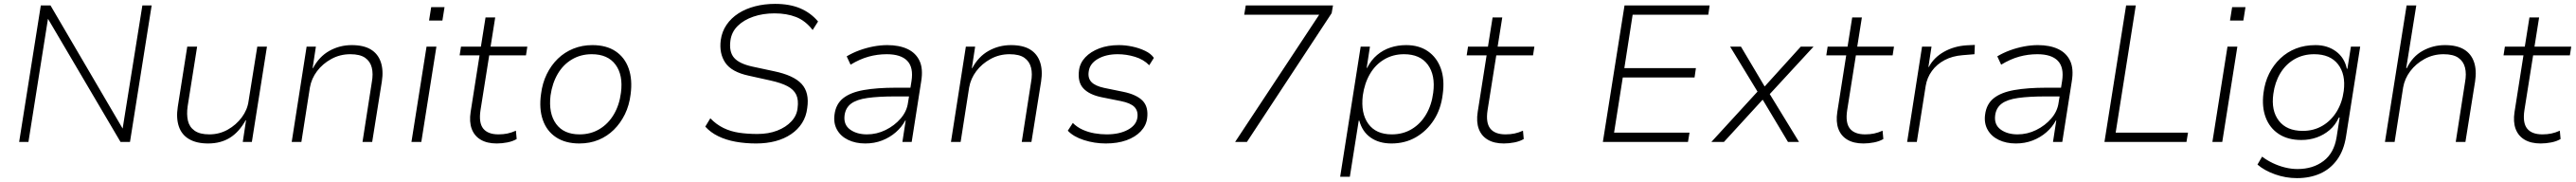

<svg xmlns="http://www.w3.org/2000/svg" viewBox="-20 -733 13316 940"><path d="M79 0 191 -705H241L614 -69L716 -705H764L652 0H603L228 -636L127 0Z M1056 8Q996 8 957.5 -14.5Q919 -37 904.5 -80Q890 -123 899 -181L948 -492H999L950 -184Q944 -142 951.5 -109.5Q959 -77 986 -58Q1013 -39 1062 -39Q1114 -39 1157.5 -63.5Q1201 -88 1230 -127Q1259 -166 1265 -211L1310 -492H1360L1282 0H1235L1252 -112H1250Q1216 -51 1168.5 -21.5Q1121 8 1056 8Z M1488 0 1565 -492H1613L1596 -381H1598Q1630 -441 1683 -470.5Q1736 -500 1798 -500Q1860 -500 1897 -477.5Q1934 -455 1948.5 -412.5Q1963 -370 1954 -312L1904 0H1854L1902 -308Q1910 -351 1902 -383.5Q1894 -416 1867.5 -434.5Q1841 -453 1791 -453Q1738 -453 1693 -428.5Q1648 -404 1619 -365.5Q1590 -327 1582 -281L1538 0Z M2198 -627 2209 -696H2278L2267 -627ZM2107 0 2185 -492H2236L2158 0Z M2548 8Q2498 8 2465 -11.5Q2432 -31 2418.5 -67.5Q2405 -104 2413 -155L2459 -447H2356L2363 -492H2466L2490 -643H2540L2516 -492H2706L2699 -447H2509L2464 -164Q2454 -99 2478 -69Q2502 -39 2557 -39Q2582 -39 2603.5 -43.5Q2625 -48 2647 -58L2651 -15Q2631 -3 2603 2.5Q2575 8 2548 8Z M2975 8Q2903 8 2854.5 -24Q2806 -56 2786 -114Q2766 -172 2777 -248Q2784 -304 2806.5 -350Q2829 -396 2863.5 -429.5Q2898 -463 2943.5 -481.5Q2989 -500 3042 -500Q3115 -500 3162.5 -468Q3210 -436 3230 -379Q3250 -322 3240 -246Q3233 -189 3210.5 -143Q3188 -97 3153.5 -63Q3119 -29 3074 -10.5Q3029 8 2975 8ZM2976 -39Q3034 -39 3079.5 -66.5Q3125 -94 3153.5 -142.5Q3182 -191 3190 -254Q3202 -345 3162 -399Q3122 -453 3039 -453Q2982 -453 2936.5 -426Q2891 -399 2863 -351Q2835 -303 2826 -240Q2815 -148 2854.5 -93.5Q2894 -39 2976 -39Z M3889 8Q3833 8 3783 -1Q3733 -10 3693 -29.5Q3653 -49 3626 -79L3652 -122Q3683 -90 3720 -72Q3757 -54 3800.5 -47.5Q3844 -41 3895 -41Q3953 -41 3998 -58.5Q4043 -76 4071 -106Q4099 -136 4103 -174Q4109 -217 4096 -244Q4083 -271 4050.5 -288Q4018 -305 3964 -317L3851 -342Q3762 -361 3729.5 -409Q3697 -457 3706 -526Q3712 -570 3736 -605Q3760 -640 3797.5 -664Q3835 -688 3883.5 -700.5Q3932 -713 3987 -713Q4062 -713 4116.5 -690Q4171 -667 4209 -622L4181 -578Q4144 -626 4095.5 -645Q4047 -664 3984 -664Q3924 -664 3874.5 -647Q3825 -630 3793.5 -599Q3762 -568 3756 -524Q3748 -466 3774.5 -435Q3801 -404 3870 -389L3982 -365Q4083 -344 4124 -299.5Q4165 -255 4153 -175Q4148 -132 4126.5 -98Q4105 -64 4069.5 -40Q4034 -16 3988.5 -4Q3943 8 3889 8Z M4453 8Q4403 8 4364.5 -10.5Q4326 -29 4307 -63Q4288 -97 4294 -141Q4301 -196 4339 -226Q4377 -256 4445.5 -268Q4514 -280 4610 -280H4699L4691 -235H4608Q4521 -235 4464.5 -227Q4408 -219 4379.5 -197.5Q4351 -176 4346 -137Q4340 -89 4374.5 -64Q4409 -39 4462 -39Q4512 -39 4558 -61.5Q4604 -84 4636 -121Q4668 -158 4674 -203L4692 -314Q4703 -385 4670 -419Q4637 -453 4564 -453Q4516 -453 4470.5 -440.5Q4425 -428 4377 -399L4357 -442Q4387 -460 4422.5 -473Q4458 -486 4495 -493Q4532 -500 4567 -500Q4628 -500 4671 -480Q4714 -460 4733.5 -419Q4753 -378 4742 -312L4693 0H4645L4662 -111H4660Q4642 -77 4611 -50Q4580 -23 4540 -7.5Q4500 8 4453 8Z M4896 0 4973 -492H5021L5004 -381H5006Q5038 -441 5091 -470.5Q5144 -500 5206 -500Q5268 -500 5305 -477.5Q5342 -455 5356.5 -412.5Q5371 -370 5362 -312L5312 0H5262L5310 -308Q5318 -351 5310 -383.5Q5302 -416 5275.5 -434.5Q5249 -453 5199 -453Q5146 -453 5101 -428.5Q5056 -404 5027 -365.5Q4998 -327 4990 -281L4946 0Z M5696 8Q5638 8 5583.5 -9.5Q5529 -27 5500 -58L5526 -98Q5548 -76 5577 -63Q5606 -50 5638 -44.5Q5670 -39 5701 -39Q5767 -39 5811 -63Q5855 -87 5860 -127Q5864 -161 5844 -181Q5824 -201 5774 -211L5674 -231Q5611 -244 5580.5 -276.5Q5550 -309 5558 -370Q5563 -408 5590.5 -437Q5618 -466 5662.5 -483Q5707 -500 5764 -500Q5798 -500 5833.5 -492.5Q5869 -485 5899.5 -470.5Q5930 -456 5945 -434L5921 -396Q5892 -426 5847.5 -439.5Q5803 -453 5758 -453Q5697 -453 5655 -428.5Q5613 -404 5608 -363Q5603 -329 5622.5 -309Q5642 -289 5688 -279L5786 -259Q5855 -245 5886.5 -213Q5918 -181 5910 -121Q5905 -84 5877 -54.5Q5849 -25 5803 -8.5Q5757 8 5696 8Z M6365 0 6824 -694 6829 -657H6412L6420 -705H6871L6864 -665L6426 0Z M6908 180 7014 -492H7062L7045 -382H7047Q7068 -423 7099 -449Q7130 -475 7168 -487.5Q7206 -500 7249 -500Q7316 -500 7362 -468Q7408 -436 7428.5 -379Q7449 -322 7438 -245Q7429 -170 7392.5 -113.5Q7356 -57 7300 -24.5Q7244 8 7173 8Q7109 8 7065.5 -22.5Q7022 -53 7007 -110H7004L6958 180ZM7175 -39Q7233 -39 7278.5 -66.5Q7324 -94 7352.5 -142.5Q7381 -191 7389 -254Q7401 -345 7361 -399Q7321 -453 7238 -453Q7181 -453 7135.5 -426Q7090 -399 7062 -351Q7034 -303 7025 -240Q7014 -148 7053.5 -93.5Q7093 -39 7175 -39Z M7754 8Q7704 8 7671 -11.5Q7638 -31 7624.5 -67.5Q7611 -104 7619 -155L7665 -447H7562L7569 -492H7672L7696 -643H7746L7722 -492H7912L7905 -447H7715L7670 -164Q7660 -99 7684 -69Q7708 -39 7763 -39Q7788 -39 7809.5 -43.5Q7831 -48 7853 -58L7857 -15Q7837 -3 7809 2.5Q7781 8 7754 8Z M8266 0 8378 -705H8818L8811 -657H8420L8377 -381H8747L8740 -333H8369L8324 -48H8714L8706 0Z M8827 0 9072 -267 9077 -241 8924 -492H8980L9102 -287H9103L9289 -492H9355L9126 -244L9119 -263L9280 0H9223L9093 -217H9091L8892 0Z M9613 8Q9563 8 9530 -11.5Q9497 -31 9483.5 -67.5Q9470 -104 9478 -155L9524 -447H9421L9428 -492H9531L9555 -643H9605L9581 -492H9771L9764 -447H9574L9529 -164Q9519 -99 9543 -69Q9567 -39 9622 -39Q9647 -39 9668.5 -43.5Q9690 -48 9712 -58L9716 -15Q9696 -3 9668 2.5Q9640 8 9613 8Z M9839 0 9916 -492H9965L9949 -387H9951Q9977 -436 10029.5 -465.5Q10082 -495 10147 -499L10189 -501L10187 -453L10126 -448Q10073 -444 10032.5 -422.5Q9992 -401 9967 -366.5Q9942 -332 9935 -290L9889 0Z M10401 8Q10351 8 10312.5 -10.5Q10274 -29 10255 -63Q10236 -97 10242 -141Q10249 -196 10287 -226Q10325 -256 10393.5 -268Q10462 -280 10558 -280H10647L10639 -235H10556Q10469 -235 10412.5 -227Q10356 -219 10327.5 -197.5Q10299 -176 10294 -137Q10288 -89 10322.5 -64Q10357 -39 10410 -39Q10460 -39 10506 -61.5Q10552 -84 10584 -121Q10616 -158 10622 -203L10640 -314Q10651 -385 10618 -419Q10585 -453 10512 -453Q10464 -453 10418.5 -440.5Q10373 -428 10325 -399L10305 -442Q10335 -460 10370.5 -473Q10406 -486 10443 -493Q10480 -500 10515 -500Q10576 -500 10619 -480Q10662 -460 10681.5 -419Q10701 -378 10690 -312L10641 0H10593L10610 -111H10608Q10590 -77 10559 -50Q10528 -23 10488 -7.5Q10448 8 10401 8Z M10859 0 10971 -705H11021L10917 -48H11291L11283 0Z M11508 -627 11519 -696H11588L11577 -627ZM11417 0 11495 -492H11546L11468 0Z M11854 187Q11796 187 11741 167.5Q11686 148 11650 117L11674 76Q11699 95 11729.5 109.5Q11760 124 11792.5 132Q11825 140 11857 140Q11937 140 11991.5 98.5Q12046 57 12059 -24L12075 -126L12070 -125Q12053 -87 12023 -61.5Q11993 -36 11956 -23Q11919 -10 11877 -10Q11807 -10 11760 -41Q11713 -72 11692.5 -126.5Q11672 -181 11681 -252Q11688 -308 11710.5 -353Q11733 -398 11768.5 -431.5Q11804 -465 11849.5 -482.5Q11895 -500 11950 -500Q12012 -500 12056 -467.5Q12100 -435 12112 -378H12115L12133 -492H12181L12108 -29Q12097 43 12062 91.5Q12027 140 11974 163.5Q11921 187 11854 187ZM11884 -57Q11941 -57 11986 -83.5Q12031 -110 12059.5 -156.5Q12088 -203 12096 -263Q12107 -349 12066.5 -401Q12026 -453 11943 -453Q11886 -453 11841 -427Q11796 -401 11768 -354.5Q11740 -308 11732 -248Q11720 -162 11760.5 -109.5Q11801 -57 11884 -57Z M12309 0 12421 -705H12471L12419 -381H12422Q12451 -441 12504 -470.5Q12557 -500 12619 -500Q12681 -500 12718 -477.5Q12755 -455 12769.5 -412.5Q12784 -370 12775 -312L12725 0H12675L12723 -308Q12731 -351 12723 -383.5Q12715 -416 12688.5 -434.5Q12662 -453 12612 -453Q12559 -453 12514 -428.5Q12469 -404 12440 -365.5Q12411 -327 12403 -281L12359 0Z M13114 8Q13064 8 13031 -11.5Q12998 -31 12984.5 -67.5Q12971 -104 12979 -155L13025 -447H12922L12929 -492H13032L13056 -643H13106L13082 -492H13272L13265 -447H13075L13030 -164Q13020 -99 13044 -69Q13068 -39 13123 -39Q13148 -39 13169.5 -43.5Q13191 -48 13213 -58L13217 -15Q13197 -3 13169 2.5Q13141 8 13114 8Z"/></svg>

Font: Nunito Sans 7pt ExtraLight
Style: Italic
Weight: 250
Italic angle: -9°
Designer: Vernon Adams
Foundry: Vernon Adams
Version: Version 3.101;gftools[0.9.27]